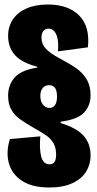

<svg xmlns="http://www.w3.org/2000/svg" viewBox="-20 -692 432 852"><path d="M24 -75 159 -87Q154 -34 162.5 1.5Q171 37 200 37Q215 37 222 26.5Q229 16 229 -7Q229 -35 218 -55Q207 -75 188.5 -88.5Q170 -102 136 -121Q92 -146 67.5 -164Q43 -182 29.5 -206.5Q16 -231 16 -267Q16 -315 45 -348Q74 -381 145 -392V-396Q76 -414 46 -448Q16 -482 16 -533Q16 -574 37 -605.5Q58 -637 97.5 -654.5Q137 -672 192 -672Q283 -672 331.5 -623Q380 -574 370 -482L237 -464Q240 -495 236 -517.5Q232 -540 221.5 -552.5Q211 -565 195 -565Q180 -565 172 -554Q164 -543 164 -525Q164 -497 183 -476.5Q202 -456 239 -436Q290 -409 318.5 -389Q347 -369 364.5 -340Q382 -311 382 -269Q382 -225 354 -193.5Q326 -162 249 -152V-146Q321 -124 351.5 -89Q382 -54 382 -2Q382 37 362.5 69Q343 101 302 120.5Q261 140 199 140Q122 140 77 110Q32 80 19 31Q6 -18 24 -75ZM233 -264Q233 -280 229.5 -291Q226 -302 218 -308Q210 -314 197 -314Q180 -314 169.5 -301.5Q159 -289 159 -266Q159 -242 170.5 -227.5Q182 -213 200 -213Q215 -213 224 -225.5Q233 -238 233 -264Z"/></svg>

Font: Bricolage Grotesque 96pt Condensed ExBd
Style: Regular
Weight: 800
Width: 3
Designer: Mathieu Triay
Foundry: Atelier Triay
Version: Version 1.001;Glyphs 3.2 (3207)